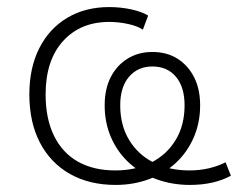

<svg xmlns="http://www.w3.org/2000/svg" viewBox="-20 -515 673 543"><path d="M307 8Q233 8 178 -23Q123 -54 93 -111.5Q63 -169 63 -248Q63 -323 91 -378.5Q119 -434 170 -464.5Q221 -495 289 -495Q321 -495 351 -488.5Q381 -482 399 -471L384 -431Q370 -441 343 -447Q316 -453 289 -453Q207 -453 158 -398.5Q109 -344 109 -248Q109 -179 133 -130.5Q157 -82 201 -57.5Q245 -33 306 -33Q364 -33 408 -55.5Q452 -78 477 -119.5Q502 -161 502 -217Q502 -269 477.5 -298Q453 -327 411 -327Q370 -327 345 -298Q320 -269 320 -217Q320 -161 345 -119.5Q370 -78 414 -55.5Q458 -33 516 -33Q545 -33 570.5 -39Q596 -45 618 -56L633 -18Q609 -5 580 1.5Q551 8 517 8Q466 8 421.5 -8.5Q377 -25 344.5 -55Q312 -85 294 -126.5Q276 -168 276 -217Q276 -263 293 -296.5Q310 -330 340.5 -349Q371 -368 411 -368Q452 -368 482 -349Q512 -330 529 -296.5Q546 -263 546 -217Q546 -168 528 -126.5Q510 -85 478 -55Q446 -25 402 -8.5Q358 8 307 8Z"/></svg>

Font: Nunito Sans 10pt ExtraLight
Style: Regular
Weight: 250
Designer: Vernon Adams
Foundry: Vernon Adams
Version: Version 3.101;gftools[0.9.27]